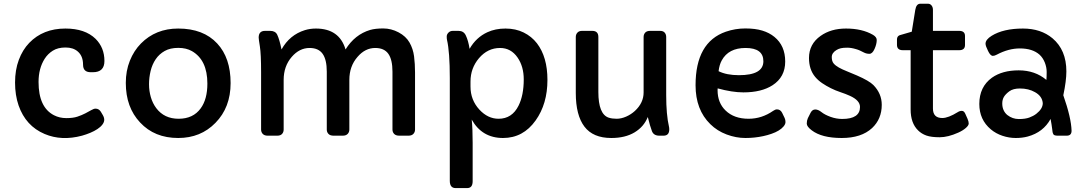

<svg xmlns="http://www.w3.org/2000/svg" viewBox="-20 -713 5702 1009"><path d="M456.5 -333.5Q416.5 -333.5 416.5 -373Q416.5 -418.5 388.7 -442.4Q364.7 -463.4 324.5 -463.4Q284.2 -463.4 257.8 -446.8Q231.4 -430.2 214.8 -404.3Q182.6 -353.5 182.6 -282.2Q182.6 -148.9 263.7 -107.4Q293 -92.3 328.6 -92.3Q364.3 -92.3 387.2 -100.1Q410.2 -107.9 428.2 -117.2Q446.3 -126.5 459.7 -134.3Q473.1 -142.1 481.9 -142.1Q499.5 -142.1 509.8 -126L520.5 -107.9Q527.8 -95.2 527.8 -83.3Q527.8 -71.3 518.1 -58.3Q508.3 -45.4 491.9 -34.7Q475.6 -23.9 454.6 -15.1Q433.6 -6.3 411.1 0Q303.7 28.8 214.8 -8.8Q115.2 -50.8 77.6 -159.2Q59.1 -212.9 59.1 -279.3Q59.1 -345.7 78.9 -398.4Q98.6 -451.2 133.8 -487.8Q206.5 -563 323.7 -563Q427.2 -563 482.4 -508.8Q528.8 -462.4 528.8 -392.6Q528.8 -333.5 468.3 -333.5Z M641.1 -277.3Q641.1 -340.8 662.4 -393.8Q683.6 -446.8 720.7 -484.4Q798.3 -563 916.5 -563Q1048.8 -563 1121.6 -484.4Q1191.9 -408.7 1191.9 -276.4Q1191.9 -148.4 1112.3 -67.4Q1034.7 12.2 916.5 12.2Q792 12.2 716.3 -69.3Q641.1 -148.9 641.1 -277.3ZM801.3 -144.5Q843.3 -88.9 918.5 -88.9Q995.1 -88.9 1034.7 -143.6Q1069.8 -191.4 1069.8 -273.9Q1069.8 -397.5 988.8 -444.3Q959 -461.4 916.7 -461.4Q874.5 -461.4 845.5 -445.1Q816.4 -428.7 798.1 -401.6Q779.8 -374.5 771.5 -340.1Q763.2 -305.7 763.2 -270.3Q763.2 -234.9 772.7 -202.4Q782.2 -169.9 801.3 -144.5Z M1640.1 -563Q1763.2 -563 1795.9 -453.1Q1844.7 -531.7 1925.3 -555.7Q1952.6 -563.5 1994.1 -563.5Q2035.6 -563.5 2074.5 -543Q2113.3 -522.5 2132.1 -489.5Q2150.9 -456.5 2156 -417Q2161.1 -377.4 2161.1 -332V-32.2Q2161.1 -18.6 2152.3 -9.3Q2143.6 0 2126.5 0H2078.6Q2060.1 0 2051.3 -9.3Q2042.5 -18.6 2042.5 -32.2V-336.4Q2042.5 -399.4 2020.8 -430.2Q1999 -460.9 1952.1 -460.9Q1898.9 -460.9 1858.9 -414.1Q1815.9 -365.2 1815.9 -293V-32.2Q1815.9 -18.6 1807.1 -9.3Q1798.3 0 1781.2 0H1733.4Q1714.8 0 1706.1 -9.3Q1697.3 -18.6 1697.3 -32.2V-336.4Q1697.3 -399.4 1675.5 -430.2Q1653.8 -460.9 1606.9 -460.9Q1553.7 -460.9 1513.2 -414.1Q1470.7 -365.2 1470.7 -293V-32.2Q1470.7 -18.6 1462.4 -9.3Q1454.1 0 1437 0H1386.7Q1369.6 0 1360.8 -9.3Q1352.1 -18.6 1352.1 -32.2V-332Q1352.1 -430.2 1345.7 -469Q1339.4 -507.8 1339.4 -515.6Q1339.4 -550.8 1373 -550.8H1399.9Q1427.2 -550.8 1437 -530.3Q1448.7 -505.4 1459.5 -453.1Q1502 -529.8 1582.5 -554.7Q1609.9 -563 1640.1 -563Z M2459 -84.5Q2463.9 -35.6 2463.9 37.6V239.3Q2463.9 275.4 2435.1 275.4H2374.5Q2343.8 275.4 2343.8 237.3V-303.2Q2343.8 -440.4 2329.1 -503.4Q2327.6 -509.8 2327.6 -521Q2327.6 -532.2 2336.7 -541.5Q2345.7 -550.8 2359.9 -550.8H2389.6Q2416.5 -550.8 2427.7 -527.3Q2440.9 -500 2447.8 -456.5Q2481.9 -516.1 2541 -543.5Q2583 -563 2636.5 -563Q2689.9 -563 2731.9 -542.2Q2773.9 -521.5 2801.8 -485.4Q2856.9 -413.6 2856.9 -293Q2856.9 -167 2794.9 -80.1Q2729.5 12.2 2623.5 12.2Q2513.2 12.2 2459 -84.5ZM2452.6 -257.8Q2452.6 -187.5 2499.5 -136.7Q2543.9 -88.9 2600.1 -88.9Q2670.9 -88.9 2705.1 -157.7Q2732.4 -212.4 2732.4 -295.9Q2732.4 -363.3 2700.2 -410.2Q2665.5 -460.9 2607.9 -460.9Q2543 -460.9 2497.1 -407.2Q2452.6 -354.5 2452.6 -284.7Z M3497.1 -33.2Q3497.1 0 3466.8 0H3444.8Q3415.5 0 3406.2 -23.4Q3396 -50.3 3384.3 -98.1Q3363.8 -46.9 3314.7 -17.3Q3265.6 12.2 3192.4 12.2Q3096.7 12.2 3051.3 -47.6Q3005.9 -107.4 3005.9 -224.1V-518.6Q3005.9 -532.2 3014.4 -541.5Q3022.9 -550.8 3038.6 -550.8H3092.3Q3124.5 -550.8 3124.5 -518.6V-229.5Q3124.5 -112.8 3178.7 -94.7Q3196.3 -88.9 3220.5 -88.9Q3244.6 -88.9 3270.3 -100.1Q3295.9 -111.3 3316.4 -129.9Q3362.3 -172.4 3362.3 -227.1V-518.6Q3362.3 -532.2 3370.6 -541.5Q3378.9 -550.8 3397 -550.8H3448.2Q3465.3 -550.8 3473.1 -541.5Q3481 -532.2 3481 -518.6V-213.4Q3481 -110.4 3495.6 -47.4Q3497.1 -42 3497.1 -33.2Z M3751.5 -248.5 3751 -239.3Q3751 -172.4 3793.5 -131.8Q3837.9 -88.9 3914.1 -88.9Q3983.4 -88.9 4043 -130.4Q4054.2 -138.2 4063 -138.2Q4081.1 -138.2 4090.3 -120.1L4103.5 -92.8Q4107.9 -83 4107.9 -71.8Q4107.9 -60.5 4097.9 -48.6Q4087.9 -36.6 4071.8 -26.9Q4055.7 -17.1 4034.4 -9.8Q4013.2 -2.4 3990.7 2.4Q3945.8 12.2 3897 12.2Q3848.1 12.2 3798.6 -6.3Q3749 -24.9 3712.9 -60.5Q3635.3 -136.2 3635.3 -265.1Q3635.3 -491.2 3794.4 -546.4Q3844.2 -563.5 3896.7 -563.5Q3949.2 -563.5 3986.1 -552.2Q4022.9 -541 4049.8 -519Q4106.4 -472.7 4106.4 -389.6Q4106.4 -308.1 4040 -265.1Q3981.9 -227.5 3886.7 -227.5Q3828.1 -227.5 3751.5 -248.5ZM3991.7 -391.1Q3991.7 -460.9 3897.9 -460.9Q3808.6 -460.9 3772.9 -395.5Q3760.3 -372.6 3756.3 -338.9Q3798.3 -317.9 3863.3 -317.9Q3991.7 -317.9 3991.7 -391.1Z M4405.8 -87.9Q4499.5 -87.9 4499.5 -150.9Q4499.5 -185.5 4446.3 -209.5Q4423.8 -219.7 4397.2 -228.5Q4370.6 -237.3 4346.2 -249.5Q4321.8 -261.7 4300.5 -276.1Q4279.3 -290.5 4263.7 -309.1Q4231.4 -348.1 4231.4 -408.2Q4231.4 -481.4 4292.5 -524.4Q4346.7 -563 4425.8 -563Q4510.7 -563 4567.9 -529.8Q4587.4 -518.1 4587.4 -502.9Q4587.4 -481.4 4575.9 -455.8Q4564.5 -430.2 4549.1 -430.2Q4533.7 -430.2 4521.2 -436.5Q4508.8 -442.9 4498.8 -447.5Q4488.8 -452.1 4477.5 -455.1Q4453.1 -462.4 4432.4 -462.4Q4411.6 -462.4 4398.9 -459.5Q4386.2 -456.5 4376 -450.2Q4351.1 -435.1 4351.1 -413.1Q4351.1 -391.1 4361.1 -379.4Q4371.1 -367.7 4388.7 -357.9Q4406.2 -348.1 4430.7 -338.4L4483.4 -316.4Q4547.4 -288.6 4569.8 -266.1Q4613.8 -221.2 4613.8 -162.1Q4613.8 -87.9 4563 -40Q4506.8 12.2 4403.3 12.2Q4298.3 12.2 4245.6 -28.3Q4219.7 -47.9 4219.7 -63.5Q4219.7 -79.1 4225.3 -91.6Q4231 -104 4240 -120.8Q4249 -137.7 4264.4 -137.7Q4279.8 -137.7 4297.1 -123.8Q4314.5 -109.9 4344.7 -98.9Q4375 -87.9 4405.8 -87.9Z M5051.3 -476.6Q5051.3 -449.2 5020.5 -449.2H4882.8V-142.6Q4882.8 -92.8 4932.1 -92.8Q4963.4 -92.8 5013.7 -124Q5023.4 -130.4 5034.9 -130.4Q5046.4 -130.4 5053.2 -114.3L5064.5 -88.9Q5070.8 -74.2 5070.8 -64Q5070.8 -53.7 5055.4 -40.3Q5040 -26.9 5016.1 -16.1Q4961.9 8.3 4918 8.3Q4874 8.3 4848.4 -0.7Q4822.8 -9.8 4804.7 -27.8Q4765.6 -65.9 4765.6 -137.7V-449.2H4724.6Q4693.8 -449.2 4693.8 -477.1V-504.9Q4693.8 -516.1 4699.7 -522.5Q4705.6 -528.8 4722.7 -532.2L4771.5 -546.4L4790 -661.1Q4795.4 -693.4 4816.4 -693.4H4856.9Q4868.2 -693.4 4875.5 -684.3Q4882.8 -675.3 4882.8 -661.1V-550.8H5020.5Q5051.3 -550.8 5051.3 -523.9Z M5611.3 -25.9Q5611.3 0 5585.9 0H5538.6Q5519.5 0 5515.6 -7.6Q5511.7 -15.1 5511.2 -21.2Q5510.7 -27.3 5509.3 -36.1Q5506.3 -60.1 5501 -87.9Q5462.9 -18.1 5381.3 4.4Q5352.5 12.2 5317.9 12.2Q5283.2 12.2 5248.5 0.7Q5213.9 -10.7 5187 -33.2Q5126.5 -84 5126.5 -166.5Q5126.5 -256.8 5192.9 -304.7Q5247.6 -343.3 5333.5 -343.3Q5419.4 -343.3 5479 -293Q5480.5 -309.6 5480.5 -334.5Q5480.5 -359.4 5470.7 -384.3Q5460.9 -409.2 5442.9 -425.8Q5405.8 -458.5 5339.4 -458.5Q5279.8 -458.5 5218.3 -425.8Q5206.5 -419.4 5197.8 -419.4Q5184.6 -419.4 5172.4 -445.3Q5159.2 -471.7 5159.2 -483.4Q5159.2 -504.9 5191.4 -524.9Q5252.9 -563 5356 -563Q5449.7 -563 5511.2 -511.7Q5584 -450.2 5584 -337.9Q5584 -288.1 5567.9 -212.4Q5609.4 -94.2 5611.3 -25.9ZM5273.9 -108.4Q5300.8 -87.4 5334.2 -87.4Q5367.7 -87.4 5389.2 -95.2Q5410.6 -103 5426.3 -115.2Q5460 -141.6 5460 -170.9Q5457 -207.5 5419.4 -228.5Q5385.7 -248 5339.8 -248Q5304.2 -248 5284.2 -233.2Q5264.2 -218.3 5255.6 -203.6Q5247.1 -189 5247.1 -169.2Q5247.1 -149.4 5254.2 -134Q5261.2 -118.7 5273.9 -108.4Z"/></svg>

Font: Capriola
Style: Regular
Weight: 400
Designer: Viktoriya Grabowska
Foundry: Viktoriya Grabowska
Version: Version 1.007